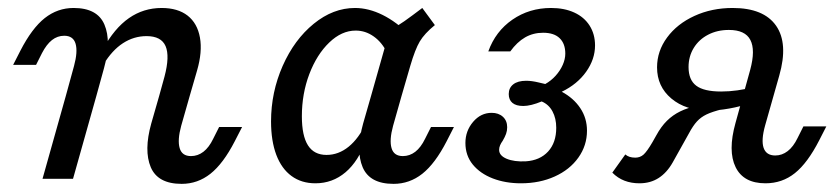

<svg xmlns="http://www.w3.org/2000/svg" viewBox="-20 -446 2093 479"><path d="M140.2 -356.8Q123.3 -356.8 109.6 -346Q96 -335.2 84.8 -313.6L70 -284.2H12.8L30.9 -319.6Q59.7 -375.6 91.7 -400.9Q123.7 -426.1 163.6 -426.1Q223.1 -426.1 240.6 -384.5Q258.2 -342.9 239.4 -275.7L220.4 -206.7H144.2L164.7 -281.5Q174.3 -316.8 168.6 -336.8Q162.8 -356.8 140.2 -356.8ZM144.2 -206.7H220.4L162.2 0H86.1ZM345.6 -355.9Q314 -355.9 286.7 -338.2Q259.5 -320.5 238.2 -285.2L236.4 -322.7Q265.2 -375.4 301.7 -400.8Q338.1 -426.1 383.2 -426.1Q423.5 -426.1 448 -407.1Q472.4 -388 478.8 -352.4Q485.2 -316.8 471.6 -269.9L453.3 -206.7H377.1L390.4 -254.9Q403.9 -305.8 393.1 -330.9Q382.3 -355.9 345.6 -355.9ZM456.5 -56.6Q473.5 -56.6 487.5 -67.4Q501.5 -78.2 511.9 -99.8L526.7 -129.2H584L565.8 -93.8Q537 -37.8 505 -12.5Q473.1 12.7 433.2 12.7Q373.7 12.7 356.1 -28.9Q338.6 -70.5 357.3 -137.7L377.1 -206.7H453.3L432 -131.9Q422.4 -96.6 428.2 -76.6Q433.9 -56.6 456.5 -56.6Z M656.2 -143.1Q656.2 -215.9 685.2 -281.6Q714.3 -347.3 762.7 -386.7Q811.1 -426.1 865.6 -426.1Q899.5 -426.1 934.4 -408.8Q969.3 -391.5 1002.3 -358.4L945.7 -314.2Q933.1 -340.4 912.4 -355Q891.8 -369.7 867.4 -369.7Q832.3 -369.7 801.4 -339.9Q770.4 -310.2 751.7 -261.2Q733.1 -212.2 733.1 -155.9Q733.1 -107.3 748.3 -83.4Q763.5 -59.5 794.6 -59.5Q824.5 -59.5 849.8 -80Q875.1 -100.6 893.1 -138.9L892.7 -95.5Q874.4 -43.8 842 -16.2Q809.5 11.3 766.9 11.3Q732.1 11.3 707.3 -6.9Q682.5 -25 669.3 -59.7Q656.2 -94.5 656.2 -143.1ZM1033.5 -426.1 1064.9 -383.4Q1039 -362.3 1027.3 -342.6Q1015.6 -322.9 1003.6 -281.8L981.8 -206.7H905.7L952.2 -370.8Q970 -379.9 988.8 -393.1Q1007.6 -406.4 1033.5 -426.1ZM985.1 -56.6Q1002.1 -56.6 1016.1 -67.4Q1030 -78.2 1040.5 -99.8L1055.3 -129.2H1112.5L1094.4 -93.8Q1065.6 -37.8 1033.6 -12.5Q1001.7 12.7 961.8 12.7Q902.3 12.7 884.7 -28.9Q867.2 -70.5 885.9 -137.7L905.7 -206.7H981.8L960.6 -131.9Q951 -96.6 956.8 -76.6Q962.5 -56.6 985.1 -56.6Z M1141.1 -89.4Q1141.1 -119.4 1160.3 -142Q1179.5 -164.5 1206.5 -164.5Q1223.9 -164.5 1234.6 -154.7Q1245.3 -144.9 1245.3 -128.6Q1245.3 -119.7 1242.5 -112Q1239.7 -104.3 1234.1 -94.7Q1230 -89.1 1227.6 -83.5Q1225.2 -77.8 1225.2 -72.2Q1225.2 -57.9 1243.8 -50Q1262.5 -42.1 1291.5 -43.5Q1327 -45.8 1347.4 -68Q1367.7 -90.2 1367.7 -127.2Q1367.7 -150.6 1358.4 -168Q1349.1 -185.4 1331.4 -192.9Q1304 -181.6 1285.5 -181.6Q1267.7 -181.6 1258.5 -189.2Q1249.2 -196.9 1249.2 -211.4Q1249.2 -226.7 1260.5 -235.6Q1271.8 -244.5 1292.7 -244.5Q1306.4 -244.5 1323.3 -240.4L1340.3 -236.4Q1354.8 -244.5 1366.1 -257Q1377.4 -269.5 1383.9 -284.1Q1390.3 -298.6 1390.3 -312.3Q1390.3 -337.1 1376.2 -350.7Q1362.2 -364.3 1335 -364.3Q1310.1 -364.3 1290 -352.7Q1269.9 -341.1 1253 -317.7H1198.2Q1216.2 -367.9 1258.4 -397Q1300.6 -426.1 1354.8 -426.1Q1387.8 -426.1 1412.5 -414.8Q1437.3 -403.5 1450.9 -382.2Q1464.5 -360.8 1464.5 -332.7Q1464.5 -298.3 1442.4 -267.1Q1420.3 -235.9 1381.5 -217.1Q1411.1 -201.2 1427.7 -176.2Q1444.4 -151.2 1444.4 -120Q1444.4 -83 1422.9 -52.8Q1401.4 -22.6 1363.9 -5.7Q1326.4 11.3 1279.7 11.3Q1241 11.3 1209.5 -0.8Q1177.9 -13 1159.5 -35.5Q1141.1 -58.1 1141.1 -89.4Z M1814.9 -139.2 1851.6 -271.8Q1865 -321.4 1852 -346.3Q1839.1 -371.3 1798.4 -371.3Q1769.4 -371.3 1746.6 -359.4Q1723.8 -347.6 1710.8 -326.5Q1697.8 -305.3 1697.8 -278.7Q1697.8 -246.6 1717 -232.2Q1736.1 -217.7 1779.1 -217.7Q1799.4 -217.7 1819.8 -220.6Q1840.3 -223.4 1851.6 -227.4L1844.3 -187.1Q1828.9 -180.6 1800.2 -175.4Q1771.5 -170.2 1747.8 -170.2Q1690.6 -170.2 1654.9 -200.2Q1619.2 -230.2 1619.2 -277.9Q1619.2 -318.5 1644.3 -352.5Q1669.3 -386.5 1712.5 -406.3Q1755.7 -426.1 1807.7 -426.1Q1885.3 -426.1 1916.2 -381.8Q1947 -337.5 1924.1 -257.4L1888.9 -133.3Q1878.6 -96.5 1885 -77.3Q1891.5 -58.1 1914.1 -58.1Q1931 -58.1 1945.1 -69Q1959.2 -79.8 1969.8 -101.7L1984.3 -130.6H2041.5L2023.8 -96Q1994.7 -39.2 1963 -14Q1931.4 11.3 1889.7 11.3Q1834.9 11.3 1815.2 -29Q1795.4 -69.3 1814.9 -139.2ZM1507.6 -15.3 1540 -60.7Q1549 -52.7 1564.8 -52.7Q1577 -52.7 1585.6 -60.4Q1594.2 -68.2 1607.6 -91.1L1617.1 -107.9Q1629.3 -130.3 1643.8 -144.6Q1658.2 -158.9 1677 -168.1Q1695.7 -177.3 1721.9 -182.8L1782.5 -173.7Q1756.7 -167.3 1742.6 -160.5Q1728.5 -153.7 1718.7 -143Q1708.8 -132.2 1698.7 -113.2L1658.2 -40.7Q1643.7 -15.1 1623.1 -1.9Q1602.6 11.3 1575.2 11.3Q1554.9 11.3 1538 4.8Q1521.1 -1.7 1507.6 -15.3Z"/></svg>

Font: Playfair Micro SmCond SmLight
Style: Italic
Weight: 360
Width: 4
Italic angle: -15.6°
Designer: Claus Eggers Sørensen
Foundry: Claus Eggers Sørensen
Version: Version 2.203;Glyphs 3.3 (3326)